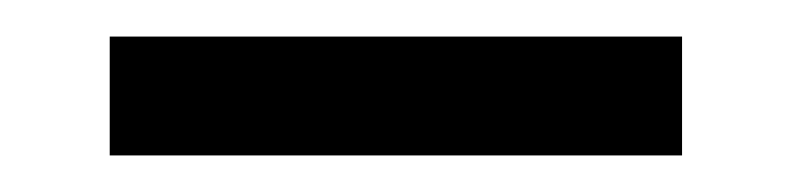

<svg xmlns="http://www.w3.org/2000/svg" viewBox="-20 -352 433 105"><path d="M40 -267V-332H353V-267Z"/></svg>

Font: Strait
Style: Regular
Weight: 400
Width: 3
Designer: Eduardo Rodriguez Tunni
Foundry: Eduardo Rodriguez Tunni
Version: Version 1.001